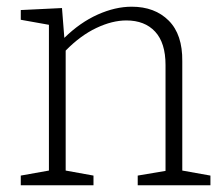

<svg xmlns="http://www.w3.org/2000/svg" viewBox="-20 -553 668 573"><path d="M524 -44 608 -29V0H391V-29L474 -43V-359Q474 -425 443 -458.5Q412 -492 357 -492Q315 -492 267.5 -469.5Q220 -447 176 -402V-44L259 -29V0H42V-29L126 -44V-479L42 -494V-523L165 -529L172 -440Q219 -486 271.5 -509.5Q324 -533 373 -533Q442 -533 483.5 -491.5Q525 -450 524 -370Z"/></svg>

Font: Bitter Pro Light
Style: Regular
Weight: 300
Designer: Sol Matas, and Bitter project Authors
Foundry: Sol Matas
Version: Version 1.010